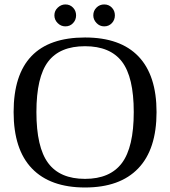

<svg xmlns="http://www.w3.org/2000/svg" viewBox="-20 -830 762 860"><path d="M143.1 -328.1Q143.1 -170.4 195.8 -99.6Q248.5 -28.8 360.8 -28.8Q472.7 -28.8 525.9 -99.6Q579.1 -170.4 579.1 -328.1Q579.1 -484.9 526.1 -554Q473.1 -623 360.8 -623Q248 -623 195.6 -554Q143.1 -484.9 143.1 -328.1ZM41 -328.1Q41 -662.1 360.8 -662.1Q519 -662.1 600.1 -577.4Q681.2 -492.7 681.2 -328.1Q681.2 -161.1 599.1 -75.7Q517.1 9.8 360.8 9.8Q205.1 9.8 123 -75.4Q41 -160.6 41 -328.1ZM494.6 -761.2Q494.6 -740.7 481 -726.3Q467.3 -711.9 446.8 -711.9Q426.3 -711.9 412.1 -727.1Q397.9 -742.2 397.9 -761.2Q397.9 -781.7 412.1 -795.9Q426.3 -810.1 446.8 -810.1Q467.3 -810.1 481 -795.9Q494.6 -781.7 494.6 -761.2ZM320.8 -761.2Q320.8 -740.7 307.1 -726.3Q293.5 -711.9 272.9 -711.9Q252.9 -711.9 238.3 -726.6Q223.6 -741.2 223.6 -761.2Q223.6 -781.7 238.8 -795.9Q253.9 -810.1 272.9 -810.1Q293.5 -810.1 307.1 -795.9Q320.8 -781.7 320.8 -761.2Z"/></svg>

Font: Liberation Serif
Style: Regular
Weight: 400
Designer: Steve Matteson
Foundry: Ascender Corporation
Version: Version 2.1.5